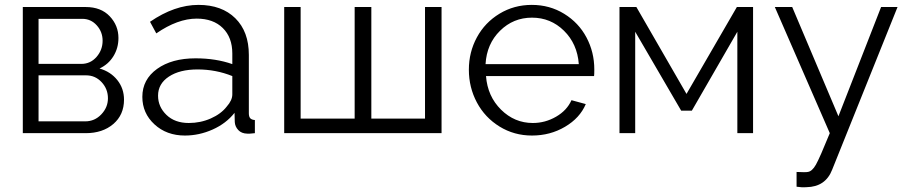

<svg xmlns="http://www.w3.org/2000/svg" viewBox="-20 -550 3747 793"><path d="M74.2 0V-521H334Q397 -521 433.1 -482.9Q469.2 -444.8 469.2 -393.1Q469.2 -351.6 448.5 -317.9Q427.7 -284.2 391.1 -267.1Q437 -253.9 464.6 -219.2Q492.2 -184.6 492.2 -138.2Q492.2 -75.7 448 -37.8Q403.8 0 334 0ZM139.2 -286.1H315.9Q353.5 -286.1 378.7 -314.9Q403.8 -343.8 403.8 -381.8Q403.8 -418.5 379.6 -445.3Q355.5 -472.2 319.8 -472.2H139.2ZM139.2 -48.8H332Q371.1 -48.8 398.4 -77.6Q425.8 -106.4 425.8 -144Q425.8 -182.6 399.7 -210.7Q373.5 -238.8 335.9 -238.8H139.2Z M567.9 -149.9Q567.9 -221.7 628.7 -265.4Q689.5 -309.1 787.6 -309.1Q871.6 -309.1 939.5 -285.2V-329.1Q939.5 -395.5 900.1 -434.3Q860.8 -473.1 792.5 -473.1Q713.9 -473.1 625.5 -412.1L599.6 -460Q701.2 -529.8 799.8 -529.8Q896 -529.8 951.9 -474.6Q1007.8 -419.4 1007.8 -323.2V-82Q1007.8 -67.9 1013.7 -61.5Q1019.5 -55.2 1032.7 -54.2V0Q1008.3 2.9 1001.5 2Q977.5 1.5 964.1 -12.9Q950.7 -27.3 949.7 -45.9L948.7 -84Q914.1 -40 858.4 -15.1Q802.7 9.8 743.7 9.8Q668 9.8 617.9 -36.4Q567.9 -82.5 567.9 -149.9ZM916.5 -109.9Q939.5 -135.7 939.5 -160.2V-235.8Q871.6 -263.2 795.9 -263.2Q722.2 -263.2 677.5 -233.6Q632.8 -204.1 632.8 -154.8Q632.8 -108.9 667.5 -75.4Q702.1 -42 759.8 -42Q808.1 -42 850.6 -60.8Q893.1 -79.6 916.5 -109.9Z M1153.8 0V-521H1221.7V-60.1H1444.8V-521H1513.7V-60.1H1735.4V-521H1803.7V0Z M2177.2 9.8Q2103.5 9.8 2043.2 -27.3Q1982.9 -64.5 1949.7 -126.7Q1916.5 -189 1916.5 -262.2Q1916.5 -334.5 1949.7 -395.8Q1982.9 -457 2043 -493.4Q2103 -529.8 2176.3 -529.8Q2250.5 -529.8 2310.3 -492.9Q2370.1 -456.1 2402.3 -395.3Q2434.6 -334.5 2434.6 -263.2Q2434.6 -240.7 2433.6 -235.8H1987.3Q1993.7 -152.3 2049.3 -97.2Q2105 -42 2180.7 -42Q2231.9 -42 2276.9 -68.1Q2321.8 -94.2 2340.3 -136.2L2399.4 -120.1Q2375 -62.5 2313.7 -26.4Q2252.4 9.8 2177.2 9.8ZM1985.4 -285.2H2370.6Q2364.3 -369.1 2309.3 -423.1Q2254.4 -477.1 2177.2 -477.1Q2100.1 -477.1 2045.2 -422.9Q1990.2 -368.7 1985.4 -285.2Z M2538.6 0V-521H2608.4L2815.4 -162.1L3023.4 -521H3090.3V0H3025.4V-418.9L2837.4 -92.8H2793.5L2603.5 -418.9V0Z M3270 160.2Q3307.6 162.1 3315.9 160.2Q3334 158.2 3349.9 130.1Q3365.7 102.1 3407.2 0L3180.2 -521H3252L3442.9 -69.8L3619.1 -521H3687L3417 150.9Q3389.6 221.7 3311 223.1Q3291 224.6 3270 221.2Z"/></svg>

Font: Rawline
Style: Regular
Weight: 400
Designer: Matt McInerney, Pablo Impallari, Rodrigo Fuenzalida
Foundry: Matt McInerney, Pablo Impallari, Rodrigo Fuenzalida
Version: Version 4.020;PS 004.020;hotconv 1.0.88;makeotf.lib2.5.64775